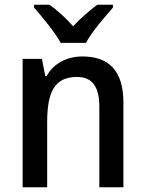

<svg xmlns="http://www.w3.org/2000/svg" viewBox="-20 -786 611 806"><path d="M235 -606H341C364 -651 420 -715 454 -754V-766H388C354 -740 322 -713 287 -676C256 -711 219 -744 188 -766H123V-754C158 -714 211 -650 235 -606ZM326 -549C264 -549 206 -522 176 -467H170L156 -539H75V0H178V-273C178 -400 209 -463 303 -463C368 -463 397 -421 397 -338V0H498V-356C498 -489 437 -549 326 -549Z"/></svg>

Font: Noto Sans Arabic SemCond Med
Style: Regular
Weight: 500
Width: 4
Designer: Monotype Design Team, Nadine Chahine, Nizar Qandah and Khaled Hosny
Foundry: Monotype Imaging Inc.
Version: Version 2.012